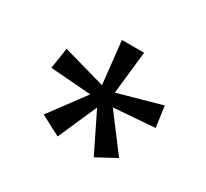

<svg xmlns="http://www.w3.org/2000/svg" viewBox="-100 -894 806 750"><g transform="rotate(30 303.5 -519.0)"><path d="M138 -340 256 -499 73 -513 87 -607 278 -553 257 -745H357L336 -553L530 -607L543 -513L358 -499L478 -340L391 -293L305 -468L228 -293Z"/></g></svg>

Font: lgurmukhi25
Style: Book
Weight: 400
Designer: Jelle Bosma - Monotype Design Team
Foundry: Monotype Imaging Inc.
Version: Version 2.003